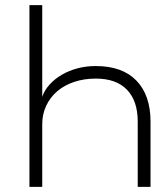

<svg xmlns="http://www.w3.org/2000/svg" viewBox="-20 -730 655 750"><path d="M145 -710V-352Q154 -378 174 -400Q194 -422 221.5 -438Q249 -454 282.5 -463Q316 -472 354 -472Q458 -472 513 -415Q568 -358 568 -255V0H518V-255Q518 -336 476 -379.5Q434 -423 354 -423Q308 -423 269.5 -410Q231 -397 203.5 -373.5Q176 -350 160.5 -317Q145 -284 145 -245V0H95V-710Z"/></svg>

Font: Geist ExtLt
Style: Regular
Weight: 400
Designer: Basement.studio, Andrés Briganti, Mateo Zaragoza
Foundry: Basement.studio, Vercel, Andrés Briganti, Guido Ferreyra, Mateo Zaragoza
Version: Version 1.401